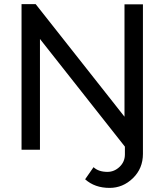

<svg xmlns="http://www.w3.org/2000/svg" viewBox="-20 -730 802 936"><path d="M174.8 -540V0H85V-710H153.8L586.9 -161.1V-709H676.8V20Q676.8 91.3 627.9 138.7Q579.1 186 514.2 186Q441.9 186 395 144L436 85Q460.4 107.9 503.9 107.9Q537.1 107.9 563 83.3Q588.9 58.6 588.9 22.9V-15.1Z"/></svg>

Font: Rawline Medium
Style: Regular
Weight: 500
Designer: Matt McInerney, Pablo Impallari, Rodrigo Fuenzalida
Foundry: Matt McInerney, Pablo Impallari, Rodrigo Fuenzalida
Version: Version 4.020;PS 004.020;hotconv 1.0.88;makeotf.lib2.5.64775